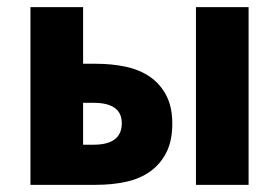

<svg xmlns="http://www.w3.org/2000/svg" viewBox="-20 -516 779 536"><path d="M65 0V-496H212V-338H248Q293 -338 332 -329.5Q371 -321 399.5 -301Q428 -281 444.5 -249Q461 -217 461 -171Q461 -123 444.5 -90.5Q428 -58 399.5 -37.5Q371 -17 332 -8.5Q293 0 248 0ZM212 -112H241Q320 -112 320 -172Q320 -229 241 -229H212ZM527 0V-496H674V0Z"/></svg>

Font: Giro Regular
Style: Bold
Weight: 700
Designer: Paul D. Hunt
Foundry: Adobe Systems Incorporated
Version: Version 1.000;PS 1.0;hotconv 1.0.88;makeotf.lib2.5.647800